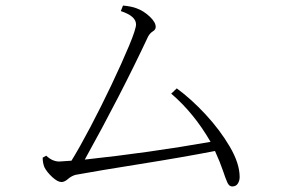

<svg xmlns="http://www.w3.org/2000/svg" viewBox="-20 -700 1040 693"><path d="M134 -131 147 -138Q169 -117 194 -117L238 -120Q267 -167 306 -241Q345 -315 382.5 -394Q420 -473 445.5 -534Q471 -595 471 -612Q471 -642 416 -660L424 -680Q455 -677 473 -670Q498 -661 520 -640.5Q542 -620 542 -603Q542 -593 532 -587Q522 -581 515 -569Q416 -358 286 -124Q519 -149 740 -188Q680 -292 598 -362L618 -381Q670 -343 722 -287Q774 -231 809.5 -170.5Q845 -110 845 -61Q845 -48 838.5 -37.5Q832 -27 818 -27Q807 -27 800.5 -41.5Q794 -56 784.5 -84.5Q775 -113 756 -155Q637 -132 486 -108Q335 -84 253 -69Q238 -65 225.5 -54Q213 -43 202 -43Q188 -43 168.5 -61Q149 -79 140 -97Q134 -113 134 -131Z"/></svg>

Font: Minh Nguyen ExtraLight
Style: Regular
Weight: 250
Designer: Ryoko NISHIZUKA 西塚涼子 (kana & ideographs); Frank Grießhammer (Latin, Greek & Cyrillic); Wenlong ZHANG 张文龙 (bopomofo); San
Foundry: Adobe
Version: Version 1.100;July 7, 2023;FontCreator 14.0.0.2814 64-bit